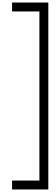

<svg xmlns="http://www.w3.org/2000/svg" viewBox="-20 -1005 440 1510"><path d="M290 415H75V485H360V-985H75V-915H290Z"/></svg>

Font: Abbots Morton Experiment
Style: Regular
Weight: 400
Designer: Nathan Sharfi
Version: Version 1.000;PS 001.000;hotconv 1.0.70;makeotf.lib2.5.58329